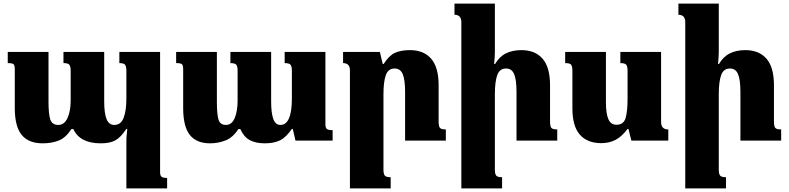

<svg xmlns="http://www.w3.org/2000/svg" viewBox="-20 -780 4375 1065"><path d="M868 -492V174Q868 193 875.5 200Q883 207 907 207V265H681V4Q681 -13 683 -34.5Q685 -56 686 -65H681Q649 -17 619 -1Q589 15 539 15Q423 15 387 -64H376Q345 -16 306 -0.5Q267 15 216 15Q139 15 100.5 -31.5Q62 -78 62 -181V-395Q62 -418 55 -424Q48 -430 23 -430V-492H249V-217Q249 -147 259 -117Q269 -87 304 -87Q337 -87 354.5 -125.5Q372 -164 372 -223V-387Q372 -412 364.5 -421Q357 -430 332 -430V-492H558V-217Q558 -152 571 -119.5Q584 -87 614 -87Q651 -87 666 -127Q681 -167 681 -234V-387Q681 -411 674 -420.5Q667 -430 642 -430V-492Z M1785 -492V-91Q1785 -72 1792.5 -65Q1800 -58 1825 -58V0H1619L1604 -65H1599Q1567 -18 1533 -1.5Q1499 15 1449 15Q1398 15 1365 -3Q1332 -21 1313 -64H1302Q1272 -17 1231 -1Q1190 15 1145 15Q1070 15 1033 -31.5Q996 -78 996 -181V-395Q996 -418 989 -424Q982 -430 957 -430V-492H1183V-217Q1183 -146 1192 -116.5Q1201 -87 1233 -87Q1266 -87 1282 -125.5Q1298 -164 1298 -223V-387Q1298 -412 1290.5 -421Q1283 -430 1258 -430V-492H1484V-217Q1484 -153 1496 -120Q1508 -87 1535 -87Q1599 -87 1599 -234V-387Q1599 -411 1592 -420.5Q1585 -430 1559 -430V-492Z M2453 0H2227V-270Q2227 -337 2214 -368.5Q2201 -400 2169 -400Q2133 -400 2120 -363Q2107 -326 2107 -258V161Q2107 185 2114.5 194Q2122 203 2147 203V265H1921V-389Q1921 -430 1883 -430V-492H2087L2103 -425H2108Q2137 -471 2170 -486.5Q2203 -502 2254 -502Q2330 -502 2371.5 -454.5Q2413 -407 2413 -307V-107Q2413 -80 2420 -71Q2427 -62 2453 -62Z M3071 0H2845V-270Q2845 -337 2832 -368.5Q2819 -400 2787 -400Q2751 -400 2738 -363Q2725 -326 2725 -258V161Q2725 185 2732.5 194Q2740 203 2765 203V265H2539V-657Q2539 -698 2501 -698V-760H2725V-491Q2725 -471 2721 -425H2726Q2750 -466 2786.5 -484Q2823 -502 2872 -502Q2948 -502 2989.5 -454.5Q3031 -407 3031 -307V-107Q3031 -80 3038 -71Q3045 -62 3071 -62Z M3155 -179V-385Q3155 -412 3148 -421Q3141 -430 3115 -430V-492H3341V-214Q3341 -150 3354.5 -119Q3368 -88 3400 -88Q3439 -88 3450 -125Q3461 -162 3461 -234V-388Q3461 -412 3453.5 -421Q3446 -430 3421 -430V-492H3647V-103Q3647 -62 3687 -62V0H3482L3466 -65H3461Q3429 -22 3394 -4Q3359 14 3315 14Q3238 14 3196.5 -33Q3155 -80 3155 -179Z M4313 0H4087V-270Q4087 -337 4074 -368.5Q4061 -400 4029 -400Q3993 -400 3980 -363Q3967 -326 3967 -258V161Q3967 185 3974.5 194Q3982 203 4007 203V265H3781V-657Q3781 -698 3743 -698V-760H3967V-491Q3967 -471 3963 -425H3968Q3992 -466 4028.5 -484Q4065 -502 4114 -502Q4190 -502 4231.5 -454.5Q4273 -407 4273 -307V-107Q4273 -80 4280 -71Q4287 -62 4313 -62Z"/></svg>

Font: Noto Serif Armenian Black
Style: Regular
Weight: 900
Designer: Monotype Design team
Foundry: Monotype Imaging Inc.
Version: Version 1.000